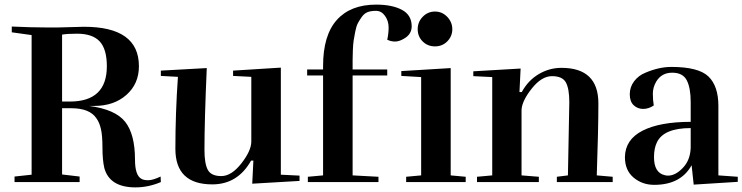

<svg xmlns="http://www.w3.org/2000/svg" viewBox="-20 -789 3217 832"><path d="M249 -349H283Q443 -349 443 -502Q443 -576 412 -609.5Q381 -643 314 -643Q271 -643 249 -639ZM232 -670 344 -673Q582 -673 582 -502Q582 -426 528 -378Q474 -330 389 -330H366Q480 -315 522.5 -261Q565 -207 565 -97Q565 -29 593 -14Q603 -8 622.5 -8Q642 -8 676 -24L677 0Q623 23 567 23Q455 23 432 -61Q424 -96 424 -148.5Q424 -201 417.5 -229.5Q411 -258 398 -276Q369 -320 289 -320H249V-33L325 -24V0H43V-24L117 -32V-637L31 -649V-674Q115 -670 182 -670Z M866 -139Q866 -80 880.5 -53Q895 -26 939 -26Q983 -26 1026 -81Q1069 -136 1069 -176V-456L990 -460V-483L1197 -496V-32L1278 -28V-5L1073 7L1078 -93H1068Q1010 10 900 10Q740 10 740 -144Q740 -298 751 -456L677 -460V-483L876 -494Q866 -268 866 -139Z M1658 -617Q1664 -643 1664 -670.5Q1664 -698 1648.5 -720Q1633 -742 1609.5 -742Q1586 -742 1572 -736Q1558 -730 1548 -716Q1538 -702 1531 -689Q1524 -676 1519.5 -652.5Q1515 -629 1512.5 -613.5Q1510 -598 1509 -570Q1508 -542 1508 -528V-488H1658V-462H1508V-29L1620 -23V0H1314V-23L1380 -29V-462H1311V-488H1380V-503Q1380 -636 1439.5 -702.5Q1499 -769 1610 -769Q1679 -769 1721.5 -746.5Q1764 -724 1764 -675Q1764 -639 1728 -620Q1709 -609 1691.5 -609Q1674 -609 1658 -617Z M1998 0H1740V-23L1805 -29V-455L1719 -460V-481L1933 -494V-29L1998 -23ZM1940 -662.5Q1940 -632 1918.5 -610Q1897 -588 1865 -588Q1833 -588 1811.5 -609.5Q1790 -631 1790 -662.5Q1790 -694 1812 -716.5Q1834 -739 1865 -739Q1896 -739 1918 -716Q1940 -693 1940 -662.5Z M2441 -29 2447 -346Q2447 -405 2432 -432Q2417 -459 2372 -459Q2327 -459 2284.5 -405.5Q2242 -352 2240 -313V-29L2315 -23V0H2047V-23L2113 -29V-455L2031 -459V-480L2236 -492L2231 -390H2241Q2268 -440 2314 -467.5Q2360 -495 2413 -495Q2573 -495 2573 -341Q2573 -230 2566 -29L2635 -23V0H2393V-23Z M2973 -234Q2857 -234 2827 -173Q2814 -147 2814 -108Q2814 -41 2860 -30Q2867 -28 2875 -28Q2907 -28 2939 -61.5Q2971 -95 2973 -148ZM2813 -332Q2791 -317 2767 -317Q2743 -317 2726 -333Q2709 -349 2709 -380.5Q2709 -412 2728 -437Q2747 -462 2777 -474Q2836 -499 2889 -499Q3007 -499 3050 -457.5Q3093 -416 3093 -330V-29L3177 -23V-1L2986 11L2977 -73Q2930 12 2815 12Q2763 12 2725.5 -19.5Q2688 -51 2688 -108Q2689 -184 2764 -222.5Q2839 -261 2973 -261V-347Q2973 -408 2956 -441Q2939 -474 2893 -474Q2847 -474 2824 -436Q2809 -411 2809 -383Q2809 -355 2813 -332Z"/></svg>

Font: Rufina
Style: Bold
Weight: 700
Designer: Martin Sommaruga
Foundry: Martin Sommaruga
Version: Version 1.001